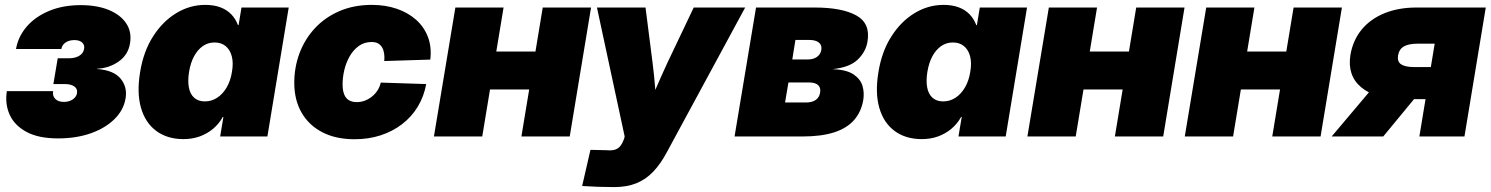

<svg xmlns="http://www.w3.org/2000/svg" viewBox="-20 -553 6041 778"><path d="M215.3 7.8Q135.7 7.8 87.2 -18.6Q38.6 -44.9 19 -88.6Q-0.5 -132.3 7.8 -183.6H195.3Q191.9 -164.6 203.9 -152.3Q215.8 -140.1 238.8 -140.1Q253.4 -140.1 264.6 -144.8Q275.9 -149.4 283.2 -157.5Q290.5 -165.5 292 -175.8Q294.9 -192.9 281.2 -202.6Q267.6 -212.4 242.2 -212.4H196.3L213.9 -316.9H259.8Q284.2 -316.9 301 -326.9Q317.9 -336.9 320.8 -355Q323.7 -370.6 313 -380.6Q302.2 -390.6 281.7 -390.6Q260.3 -390.6 245.8 -380.9Q231.4 -371.1 228.5 -354.5H44.9Q53.7 -405.3 88.6 -445.6Q123.5 -485.8 179.4 -509Q235.4 -532.2 307.1 -532.2Q373 -532.2 420.7 -512.7Q468.3 -493.2 491.5 -458.3Q514.6 -423.3 506.8 -377.4Q499.5 -331.1 461.2 -304Q422.9 -276.9 373 -274.4V-273.4Q440.4 -268.6 468.5 -234.6Q496.6 -200.7 488.8 -154.3Q481 -106.9 443.8 -70.3Q406.7 -33.7 347.9 -12.9Q289.1 7.8 215.3 7.8Z M723.6 10.7Q658.2 10.7 613.5 -22.2Q568.8 -55.2 551.3 -116.2Q533.7 -177.2 547.9 -261.7Q561.5 -345.2 600.6 -406Q639.6 -466.8 694.6 -500Q749.5 -533.2 811.5 -533.2Q846.7 -533.2 872.8 -523.4Q898.9 -513.7 916.7 -495.4Q934.6 -477.1 944.3 -451.2H946.8L958.5 -522.5H1149.9L1063.5 0H872.1L885.3 -79.1H882.8Q867.2 -50.8 843 -30.8Q818.8 -10.7 788.8 0Q758.8 10.7 723.6 10.7ZM810.1 -142.1Q836.9 -142.1 859.6 -156.7Q882.3 -171.4 898.2 -198.2Q914.1 -225.1 919.9 -261.7Q926.3 -298.3 919.2 -325Q912.1 -351.6 894.3 -366.2Q876.5 -380.9 849.6 -380.9Q822.8 -380.9 801.8 -366.2Q780.8 -351.6 766.4 -325Q752 -298.3 746.1 -261.7Q740.2 -225.1 745.4 -198.2Q750.5 -171.4 767.1 -156.7Q783.7 -142.1 810.1 -142.1Z M1417 11.2Q1340.8 11.2 1286.1 -17.1Q1231.4 -45.4 1201.9 -96.9Q1172.4 -148.4 1172.4 -217.3Q1172.4 -280.3 1193.6 -337.2Q1214.8 -394 1255.6 -438.2Q1296.4 -482.4 1355 -507.8Q1413.6 -533.2 1486.8 -533.2Q1541.5 -533.2 1587.4 -517.6Q1633.3 -502 1666 -472.9Q1698.7 -443.8 1714.1 -403.1Q1729.5 -362.3 1723.6 -311.5L1537.1 -305.7Q1538.6 -321.3 1536.6 -335.4Q1534.7 -349.6 1528.8 -360.1Q1522.9 -370.6 1512.5 -376.7Q1502 -382.8 1485.8 -382.8Q1456.1 -382.8 1433.8 -366.7Q1411.6 -350.6 1397 -325Q1382.3 -299.3 1375.2 -269.3Q1368.2 -239.3 1368.2 -211.4Q1368.2 -187.5 1374.3 -171.4Q1380.4 -155.3 1393.3 -147.2Q1406.2 -139.2 1425.3 -139.2Q1442.4 -139.2 1458 -145Q1473.6 -150.9 1487.1 -161.6Q1500.5 -172.4 1509.8 -186.8Q1519 -201.2 1522.9 -218.3L1707 -212.4Q1697.8 -161.6 1672.6 -120.4Q1647.5 -79.1 1609.1 -49.8Q1570.8 -20.5 1522.2 -4.6Q1473.6 11.2 1417 11.2Z M2207 -344.2 2181.6 -190.4H1908.2L1933.6 -344.2ZM2020.5 -522.5 1934.1 0H1738.3L1825.2 -522.5ZM2375 -522.5 2288.6 0H2092.8L2179.2 -522.5Z M2338.9 200.7 2372.6 54.2 2438.5 55.7Q2459.5 57.6 2472.7 53.2Q2485.8 48.8 2494.1 38.1Q2502.4 27.3 2508.8 9.8L2511.2 0L2398.9 -522.5H2595.7L2624.5 -296.9Q2631.3 -243.7 2635.3 -189.9Q2639.2 -136.2 2643.1 -80.1H2590.8Q2612.8 -136.2 2636 -190.2Q2659.2 -244.1 2683.6 -296.9L2791 -522.5H2999.5L2683.1 62Q2657.2 110.8 2627 142.6Q2596.7 174.3 2558.3 189.7Q2520 205.1 2468.3 205.1Q2436 205.1 2402.3 203.9Q2368.7 202.6 2338.9 200.7Z M2956.5 0 3043.5 -522.5H3281.7Q3391.6 -522.5 3449.7 -490.5Q3507.8 -458.5 3495.1 -384.3Q3488.3 -342.8 3455.3 -311.3Q3422.4 -279.8 3354 -272.9Q3410.6 -270.5 3438.7 -251.5Q3466.8 -232.4 3474.9 -204.8Q3482.9 -177.2 3478 -147.5Q3469.7 -99.6 3440.9 -66.7Q3412.1 -33.7 3360.4 -16.8Q3308.6 0 3231.9 0ZM3161.1 -137.7H3246.1Q3270 -137.7 3284.9 -147.7Q3299.8 -157.7 3303.2 -177.7Q3306.6 -197.8 3294.9 -208.3Q3283.2 -218.8 3259.3 -218.8H3174.8ZM3190.4 -312H3252.9Q3275.9 -312 3290.5 -322.5Q3305.2 -333 3308.1 -351.1Q3311 -370.1 3298.1 -380.6Q3285.2 -391.1 3259.8 -391.1H3203.1Z M3715.3 10.7Q3649.9 10.7 3605.2 -22.2Q3560.5 -55.2 3543 -116.2Q3525.4 -177.2 3539.6 -261.7Q3553.2 -345.2 3592.3 -406Q3631.3 -466.8 3686.3 -500Q3741.2 -533.2 3803.2 -533.2Q3838.4 -533.2 3864.5 -523.4Q3890.6 -513.7 3908.4 -495.4Q3926.3 -477.1 3936 -451.2H3938.5L3950.2 -522.5H4141.6L4055.2 0H3863.8L3877 -79.1H3874.5Q3858.9 -50.8 3834.7 -30.8Q3810.5 -10.7 3780.5 0Q3750.5 10.7 3715.3 10.7ZM3801.8 -142.1Q3828.6 -142.1 3851.3 -156.7Q3874 -171.4 3889.9 -198.2Q3905.8 -225.1 3911.6 -261.7Q3918 -298.3 3910.9 -325Q3903.8 -351.6 3886 -366.2Q3868.2 -380.9 3841.3 -380.9Q3814.5 -380.9 3793.5 -366.2Q3772.5 -351.6 3758.1 -325Q3743.7 -298.3 3737.8 -261.7Q3731.9 -225.1 3737.1 -198.2Q3742.2 -171.4 3758.8 -156.7Q3775.4 -142.1 3801.8 -142.1Z M4611.8 -344.2 4586.4 -190.4H4313L4338.4 -344.2ZM4425.3 -522.5 4338.9 0H4143.1L4230 -522.5ZM4779.8 -522.5 4693.4 0H4497.6L4584 -522.5Z M5249.5 -344.2 5224.1 -190.4H4950.7L4976.1 -344.2ZM5063 -522.5 4976.6 0H4780.8L4867.7 -522.5ZM5417.5 -522.5 5331.1 0H5135.3L5221.7 -522.5Z M5914.1 0H5731.4L5793.5 -376H5724.1Q5688.5 -376 5668.9 -365Q5649.4 -354 5645 -328.1Q5641.1 -303.2 5657.7 -292.2Q5674.3 -281.2 5711.4 -281.2H5853L5831.5 -151.4H5665Q5553.2 -151.4 5495.8 -199.2Q5438.5 -247.1 5452.1 -331.1Q5462.4 -390.6 5498 -433.6Q5533.7 -476.6 5590.3 -499.5Q5647 -522.5 5719.2 -522.5H6000.5ZM5585 0H5376L5569.3 -229H5773.9Z"/></svg>

Font: Inter 28pt Black
Style: Italic
Weight: 900
Italic angle: -9.3988°
Designer: Rasmus Andersson
Foundry: rsms
Version: Version 4.001;git-66647c0bb